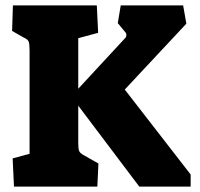

<svg xmlns="http://www.w3.org/2000/svg" viewBox="-20 -694 743 714"><path d="M27 -105 90 -122V-505Q90 -531 86.5 -539.5Q83 -548 67 -555L25 -579L28 -674H340L345 -572L271 -552V-364L446 -553Q450 -557 450 -564Q450 -569 447 -573L418 -608L429 -674H661L673 -606L444 -361L689 -45V0H498L271 -301V-162Q271 -140 274.5 -132Q278 -124 293 -116L346 -86L342 0H32Z"/></svg>

Font: Suez One
Style: Regular
Weight: 400
Designer: Michal Sahar
Foundry: Hagilda
Version: Version 1.001